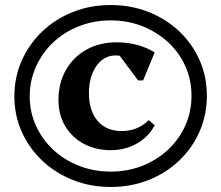

<svg xmlns="http://www.w3.org/2000/svg" viewBox="-20 -726 879 762"><path d="M419 16Q339 16 269.5 -11.5Q200 -39 148 -88Q96 -137 66.5 -202.5Q37 -268 37 -344Q37 -420 66.5 -486Q96 -552 148 -601.5Q200 -651 269.5 -678.5Q339 -706 419 -706Q500 -706 569.5 -678.5Q639 -651 691 -602Q743 -553 772 -487.5Q801 -422 801 -346Q801 -270 772 -204Q743 -138 691 -88.5Q639 -39 569.5 -11.5Q500 16 419 16ZM419 -45Q487 -45 545 -68Q603 -91 647 -132Q691 -173 715.5 -228Q740 -283 740 -346Q740 -409 715.5 -463.5Q691 -518 647 -558.5Q603 -599 545 -622Q487 -645 419 -645Q352 -645 293.5 -622Q235 -599 191.5 -558Q148 -517 123 -462Q98 -407 98 -344Q98 -281 123 -226.5Q148 -172 191.5 -131.5Q235 -91 293.5 -68Q352 -45 419 -45ZM420 -130Q359 -130 312 -155.5Q265 -181 238.5 -226Q212 -271 212 -329Q212 -396 241.5 -448Q271 -500 323 -529Q375 -558 443 -558Q529 -558 594 -518L548 -407H528L455 -505Q448 -506 439 -506Q392 -506 362.5 -464Q333 -422 333 -357Q333 -286 367.5 -246Q402 -206 463 -206Q527 -206 570 -249L594 -229Q570 -183 523.5 -156.5Q477 -130 420 -130Z"/></svg>

Font: Platypi SemiBold
Style: Regular
Weight: 600
Designer: David Sargent
Foundry: Bolt Cutter Type
Version: Version 1.200; ttfautohint (v1.8.4.7-5d5b)